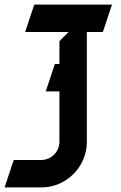

<svg xmlns="http://www.w3.org/2000/svg" viewBox="-90 -680 530 840"><path d="M60 -660 20 -540H210L170 -500V-400H150L110 -280H170V-60C170 -15.8 134.2 20 90 20H-30L-70 140H90C200.4 140 290 50.4 290 -60V-540H360L400 -660Z"/></svg>

Font: Abibas
Style: Medium
Weight: 500
Version: Version 0.3